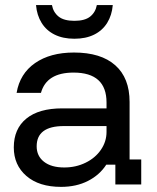

<svg xmlns="http://www.w3.org/2000/svg" viewBox="-20 -713 607 742"><path d="M215.8 9.2Q130.8 9.2 82.1 -32.9Q33.3 -75 33.3 -143.3Q33.3 -215 81.7 -254.6Q130 -294.2 220.8 -294.2H391.7V-316.7Q391.7 -432.5 264.2 -432.5Q160 -432.5 138.3 -354.2H44.2Q56.7 -428.3 115.4 -469.2Q174.2 -510 265.8 -510Q370 -510 425.4 -460.8Q480.8 -411.7 480.8 -319.2V-96.7H525.8V0H425.8V-76.7H390.8Q365 -36.7 320 -13.8Q275 9.2 215.8 9.2ZM228.3 -65.8Q273.3 -65.8 310.8 -84.2Q348.3 -102.5 370 -134.2Q391.7 -165.8 391.7 -203.3V-225.8H226.7Q121.7 -225.8 121.7 -147.5Q121.7 -110 150 -87.9Q178.3 -65.8 228.3 -65.8ZM267.5 -563.3Q223.3 -563.3 191.2 -579.2Q159.2 -595 140.8 -624.6Q122.5 -654.2 119.2 -693.3H180.8Q185.8 -665.8 206.2 -649.2Q226.7 -632.5 267.5 -632.5Q308.3 -632.5 328.8 -649.2Q349.2 -665.8 354.2 -693.3H415.8Q412.5 -654.2 394.2 -624.6Q375.8 -595 343.8 -579.2Q311.7 -563.3 267.5 -563.3Z"/></svg>

Font: Funnel Display
Style: Regular
Weight: 400
Designer: NORD ID, Kristian Moeller
Foundry: Dicotype
Version: Version 1.000